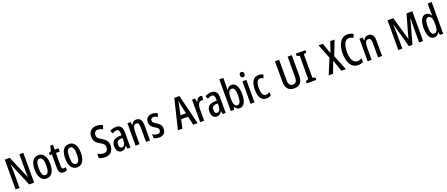

<svg xmlns="http://www.w3.org/2000/svg" viewBox="156 -2539 10079 4329"><g transform="rotate(-20 5195.5 -375.0)"><path d="M515 0V-714H421V-316C421 -278 423 -228 426 -166H423L189 -714H70V0H165V-406C165 -447 163 -498 158 -557H162L396 0Z M1002 -271C1002 -453 932 -550 814 -550C684 -550 625 -444 625 -271C625 -107 687 10 812 10C945 10 1002 -108 1002 -271ZM723 -270C723 -402 750 -467 814 -467C877 -467 905 -402 905 -271C905 -138 877 -73 814 -73C751 -73 723 -140 723 -270Z M1252 -74C1215 -74 1205 -100 1205 -150V-460H1297V-540H1205V-659H1140L1115 -537L1058 -512V-460H1109V-142C1109 -40 1143 10 1221 10C1254 10 1281 3 1304 -9V-86C1286 -79 1269 -74 1252 -74Z M1736 -271C1736 -453 1666 -550 1548 -550C1418 -550 1359 -444 1359 -271C1359 -107 1421 10 1546 10C1679 10 1736 -108 1736 -271ZM1457 -270C1457 -402 1484 -467 1548 -467C1611 -467 1639 -402 1639 -271C1639 -138 1611 -73 1548 -73C1485 -73 1457 -140 1457 -270Z M2422 -200C2422 -292 2377 -351 2286 -401C2203 -446 2179 -471 2179 -537C2179 -592 2212 -631 2269 -631C2305 -631 2345 -620 2387 -596L2417 -686C2375 -708 2323 -724 2266 -724C2153 -725 2077 -646 2078 -532C2078 -419 2130 -374 2215 -326C2296 -282 2321 -252 2321 -190C2321 -131 2286 -83 2223 -83C2177 -83 2120 -98 2073 -126V-23C2119 0 2169 10 2227 10C2345 10 2422 -76 2422 -200Z M2680 -550C2624 -550 2573 -536 2529 -509L2558 -437C2598 -460 2632 -472 2663 -472C2711 -472 2731 -436 2731 -361V-330L2668 -327C2554 -322 2490 -262 2490 -153C2490 -67 2526 10 2612 10C2670 10 2708 -18 2738 -74H2740L2755 0H2827V-362C2827 -483 2782 -550 2680 -550ZM2687 -260 2732 -262V-210C2732 -121 2699 -67 2647 -67C2609 -67 2587 -95 2587 -156C2587 -222 2619 -256 2687 -260Z M3161 -550C3109 -550 3065 -521 3042 -468H3036L3026 -540H2949V0H3045V-274C3045 -410 3070 -465 3136 -465C3182 -465 3200 -423 3200 -341V0H3296V-363C3296 -488 3249 -550 3161 -550Z M3675 -149C3675 -231 3630 -272 3563 -313C3499 -352 3480 -369 3480 -408C3480 -446 3504 -470 3546 -470C3579 -470 3612 -457 3641 -437L3672 -513C3633 -537 3591 -550 3543 -550C3449 -550 3388 -493 3388 -405C3388 -323 3431 -280 3498 -240C3561 -205 3580 -182 3580 -145C3580 -100 3554 -75 3510 -75C3465 -75 3419 -93 3388 -117V-20C3421 -2 3465 10 3516 10C3616 10 3675 -46 3675 -149Z M4332 0H4437L4261 -714H4138L3965 0H4072L4119 -208H4284ZM4218 -519 4267 -298H4135L4182 -520C4191 -558 4197 -597 4200 -629C4204 -597 4210 -559 4218 -519Z M4699 -550C4651 -550 4615 -508 4592 -449H4587L4574 -540H4500V0H4595V-280C4594 -379 4633 -450 4691 -450C4707 -450 4721 -448 4733 -443L4745 -543C4728 -548 4714 -550 4699 -550Z M4965 -550C4909 -550 4858 -536 4814 -509L4843 -437C4883 -460 4917 -472 4948 -472C4996 -472 5016 -436 5016 -361V-330L4953 -327C4839 -322 4775 -262 4775 -153C4775 -67 4811 10 4897 10C4955 10 4993 -18 5023 -74H5025L5040 0H5112V-362C5112 -483 5067 -550 4965 -550ZM4972 -260 5017 -262V-210C5017 -121 4984 -67 4932 -67C4894 -67 4872 -95 4872 -156C4872 -222 4904 -256 4972 -260Z M5330 -551V-760H5234V0H5312L5325 -65H5331C5362 -12 5400 10 5450 10C5550 10 5606 -92 5606 -271C5606 -451 5550 -549 5448 -549C5399 -549 5360 -524 5331 -469H5327C5328 -502 5330 -530 5330 -551ZM5423 -466C5482 -466 5508 -401 5508 -272C5508 -135 5480 -72 5424 -72C5360 -72 5330 -132 5330 -258V-280C5330 -389 5349 -466 5423 -466Z M5756 -746C5720 -746 5702 -724 5702 -683C5702 -643 5722 -621 5756 -621C5791 -621 5810 -643 5810 -683C5810 -723 5793 -746 5756 -746ZM5803 -540H5708V0H5803Z M6093 10C6127 10 6170 -1 6200 -22V-103C6167 -84 6135 -73 6103 -73C6038 -73 6004 -138 6004 -267C6004 -398 6038 -466 6102 -466C6127 -466 6152 -458 6179 -444L6207 -522C6176 -540 6140 -550 6095 -550C5967 -550 5907 -440 5907 -267C5907 -81 5969 10 6093 10Z M6957 -227V-714H6857V-227C6857 -121 6823 -80 6756 -80C6689 -80 6653 -122 6653 -226V-714H6553V-226C6553 -65 6624 10 6755 10C6888 10 6957 -65 6957 -227Z M7285 0V-56L7219 -76V-638L7285 -658V-714H7055V-658L7120 -638V-76L7055 -56V0Z M7995 0 7848 -366 7985 -714H7881L7792 -459L7703 -714H7600L7736 -370L7583 0H7687L7792 -276L7888 0Z M8295 -636C8333 -636 8367 -623 8398 -603L8431 -686C8387 -712 8341 -725 8290 -725C8128 -725 8046 -563 8046 -357C8046 -126 8137 10 8288 10C8336 10 8377 0 8412 -19V-109C8378 -91 8342 -79 8301 -79C8207 -79 8149 -182 8149 -356C8149 -508 8193 -636 8295 -636Z M8729 -550C8677 -550 8633 -521 8610 -468H8604L8594 -540H8517V0H8613V-274C8613 -410 8638 -465 8704 -465C8750 -465 8768 -423 8768 -341V0H8864V-363C8864 -488 8817 -550 8729 -550Z M9508 0H9592L9754 -577H9758C9755 -512 9753 -464 9753 -430V0H9849V-714H9709L9553 -159H9550L9394 -714H9254V0H9349V-431C9349 -461 9347 -511 9342 -578H9346Z M10117 10C10169 10 10204 -15 10234 -66H10240L10253 0H10330V-760H10234V-550C10234 -529 10235 -504 10237 -471H10233C10206 -523 10163 -550 10113 -550C10014 -550 9958 -448 9958 -270C9958 -90 10013 10 10117 10ZM10142 -71C10083 -71 10056 -138 10056 -270C10056 -397 10082 -466 10140 -466C10205 -466 10234 -407 10234 -278V-248C10234 -128 10203 -71 10142 -71Z"/></g></svg>

Font: Noto Sans Arabic UI XCn Md
Style: Regular
Weight: 500
Width: 2
Designer: Monotype Design Team, Nadine Chahine and Nizar Qandah
Foundry: Monotype Imaging Inc.
Version: Version 2.010